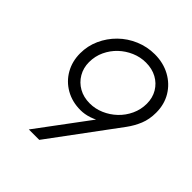

<svg xmlns="http://www.w3.org/2000/svg" viewBox="-195 -827 950 950"><g transform="rotate(45 280.0 -352.0)"><path d="M162 0 383 -297 391 -286Q364 -268 334 -258Q304 -248 275 -248Q217 -248 171.5 -274Q126 -300 100.5 -345Q75 -390 75 -446Q75 -498 96 -544.5Q117 -591 153.5 -627Q190 -663 238.5 -683.5Q287 -704 340 -704Q400 -704 447.5 -678Q495 -652 522 -607Q549 -562 549 -504Q549 -458 534 -421Q519 -384 494 -350L235 0ZM284 -304Q322 -304 358 -319.5Q394 -335 422.5 -362Q451 -389 468 -425.5Q485 -462 485 -503Q485 -544 466 -576Q447 -608 414 -626Q381 -644 338 -644Q299 -644 263 -628.5Q227 -613 199 -586.5Q171 -560 154 -524Q137 -488 137 -446Q137 -406 156 -373.5Q175 -341 208 -322.5Q241 -304 284 -304Z"/></g></svg>

Font: Hanken Grotesk Light
Style: Italic
Weight: 300
Italic angle: -8°
Designer: Alfredo Marco Pradil
Foundry: Hanken Design Co.
Version: Version 3.013